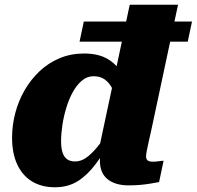

<svg xmlns="http://www.w3.org/2000/svg" viewBox="-20 -778 831 811"><path d="M524 -366Q519 -419 498 -461Q477 -503 437 -527.5Q397 -552 335 -552Q279 -552 231.5 -532Q184 -512 147 -477Q110 -442 84 -397Q58 -352 44.5 -300.5Q31 -249 31 -196Q31 -130 53 -83Q75 -36 115.5 -11.5Q156 13 212 13Q267 13 308 -12.5Q349 -38 384.5 -85.5Q420 -133 458 -199L448 -232Q415 -186 390 -156Q365 -126 343 -111Q321 -96 297 -96Q277 -96 264 -105Q251 -114 244.5 -133Q238 -152 238 -182Q238 -213 243.5 -249.5Q249 -286 260 -322.5Q271 -359 287.5 -389Q304 -419 326 -437.5Q348 -456 375 -456Q404 -456 423 -442Q442 -428 454 -404.5Q466 -381 473 -349ZM334 -687 316 -602H773L791 -687ZM528 -758 394 -130 404 -140Q403 -126 402.5 -116Q402 -106 402 -99Q402 -47 434.5 -21Q467 5 523 5Q549 5 572 3Q595 1 615.5 -2.5Q636 -6 652 -9L671 -99Q663 -99 650.5 -97Q638 -95 625 -95Q611 -95 604 -100Q597 -105 597 -118Q597 -125 599.5 -139Q602 -153 607 -174.5Q612 -196 619 -228L732 -758Z"/></svg>

Font: Roboto Serif ExtraBold
Style: Italic
Weight: 800
Italic angle: -10°
Version: Version 1.007